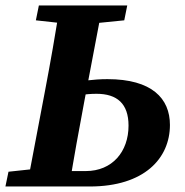

<svg xmlns="http://www.w3.org/2000/svg" viewBox="-42 -677 670 697"><path d="M132.6 0H283.6C482.3 0 574.9 -102.5 574.9 -223.5C574.9 -319.4 509.8 -389.7 347.9 -389.7C296.6 -389.7 244.7 -382.1 194.1 -372.5L184.7 -319.1C230.9 -329.4 267.3 -336.5 308.4 -336.5C383 -336.5 424.6 -300.6 424.6 -221C424.6 -126.4 365.7 -56 269.3 -56H143.7L132.6 0ZM55.5 0H209.2C226 -103 244.7 -207 264.4 -310.7L330.2 -657.1H175.8C159.1 -554.1 141.1 -450.1 121.4 -347.1L55.5 0ZM88.2 -603.2 225 -588.2H259.8L409.1 -603.2L419.9 -657.1H99.1L88.2 -603.2ZM-22.3 0H130.4L143.3 -68.6H128.7L-11.2 -53.6L-22.3 0Z"/></svg>

Font: Source Serif 4 Variable
Style: Italic
Weight: 400
Italic angle: -12°
Designer: Frank Grießhammer
Foundry: Adobe Systems Incorporated
Version: Version 4.004;hotconv 1.0.116;makeotfexe 2.5.65601